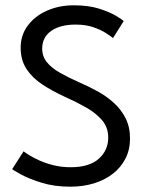

<svg xmlns="http://www.w3.org/2000/svg" viewBox="-20 -692 564 724"><path d="M258.1 -672Q314.6 -672 355 -659Q395.5 -645.9 418.9 -631.5Q442.4 -617.1 446.5 -612.6L406.1 -548.4Q398.4 -555.1 379.6 -567.2Q360.7 -579.4 331.9 -589.4Q303.1 -599.3 265.3 -599.3Q207 -599.3 173.1 -575.4Q139.1 -551.6 139.1 -508.4Q139.1 -479.2 157 -457.2Q174.9 -435.3 207 -417.1Q239 -398.9 281 -380.4Q315.2 -365.8 348.6 -347.3Q382.1 -328.8 409.6 -303.8Q437.1 -278.9 453.7 -245.9Q470.3 -212.9 470.3 -169.6Q470.3 -127.8 453.2 -94.2Q436.2 -60.6 405.5 -36.8Q374.9 -13 333.8 -0.5Q292.8 12 244.8 12Q185.2 12 137.1 -2.9Q88.9 -17.9 59.4 -34.1Q29.9 -50.4 25.8 -54.1L68.9 -121.3Q75.1 -116.4 90.8 -106.6Q106.6 -96.8 130 -86.3Q153.4 -75.9 183.1 -68.6Q212.7 -61.4 246.6 -61.4Q316.3 -61.4 352.2 -93.1Q388.1 -124.8 388.1 -173.6Q388.1 -211.3 365.1 -238.4Q342.1 -265.5 304.8 -286.7Q267.4 -307.9 223.6 -327.4Q178.4 -348.2 140.7 -372.7Q103.1 -397.1 80.5 -430.9Q57.9 -464.6 57.9 -512.5Q57.9 -559.6 84.8 -595.6Q111.6 -631.6 157.2 -651.8Q202.8 -672 258.1 -672Z"/></svg>

Font: League Spartan Extralight
Style: Regular
Weight: 200
Foundry: The League of Moveable Type
Version: Version 2.300; ttfautohint (v1.8.3)